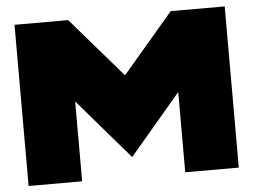

<svg xmlns="http://www.w3.org/2000/svg" viewBox="-49 -737 1055 799"><g transform="rotate(-5 478.0 -337.5)"><path d="M693.3 -673.3V-675.5L478.8 -423.8L262.6 -673.9V-673.3H39V0H262.6V-333.6L478.8 -82.3L693.3 -335.2V0H917V-673.3Z"/></g></svg>

Font: JUMBOTRON
Style: Regular
Weight: 400
Designer: Ian Langley
Foundry: Ian Langley
Version: Version 1.005;Fontself Maker 3.5.8